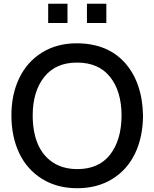

<svg xmlns="http://www.w3.org/2000/svg" viewBox="-20 -999 832 1035"><path d="M239.7 -979H343.8V-875H239.7ZM448.7 -979H553.2V-875H448.7ZM41.5 -375Q41 -488.3 83.3 -576.9Q125.5 -665.5 206.5 -715.8Q287.6 -766.1 396 -765.6Q562 -764.2 654.8 -658.7Q747.6 -553.2 751 -375Q750 -259.3 707.8 -171.4Q665.5 -83.5 585 -33.9Q504.4 15.6 396 15.6Q287.6 15.6 206.5 -34.9Q125.5 -85.4 83.7 -173.3Q42 -261.2 41.5 -375ZM396 -87.4Q512.7 -87.4 573.5 -165.5Q634.3 -243.7 635.3 -375Q635.3 -506.8 573.5 -584.2Q511.7 -661.6 396 -661.6Q280.3 -662.1 218.3 -584Q156.2 -505.9 156.2 -375Q156.7 -287.6 183.3 -223.9Q210 -160.2 264.2 -124Q318.4 -87.9 396 -87.4Z"/></svg>

Font: Manrope3 Semibold
Style: Regular
Weight: 600
Width: 4
Designer: Mikhail Sharanda
Foundry: Mikhail Sharanda
Version: Version 3.000;PS 003.000;hotconv 1.0.88;makeotf.lib2.5.64775